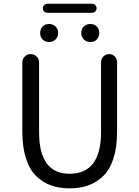

<svg xmlns="http://www.w3.org/2000/svg" viewBox="-20 -1033 761 1053"><path d="M361.3 0Q304.7 0 258.8 -16.6Q212.9 -33.2 177.2 -68.4Q141.6 -103.5 122.1 -165.5Q102.5 -227.5 102.5 -311.5V-690.4Q102.5 -710 115.7 -723.1Q128.9 -736.3 147.9 -736.3Q167 -736.3 180.7 -723.1Q194.3 -710 194.3 -690.4V-308.6Q194.3 -80.1 361.3 -80.1Q534.2 -80.1 534.2 -308.6V-692.4Q534.2 -710.9 547.4 -723.6Q560.5 -736.3 578.6 -736.3Q596.7 -736.3 609.4 -723.6Q622.1 -710.9 622.1 -692.4V-311.5Q622.1 -226.6 602.5 -165Q583 -103.5 546.9 -68.4Q510.7 -33.2 465.3 -16.6Q419.9 0 361.3 0ZM200.2 -851.6Q200.2 -874 213.9 -887.7Q227.5 -901.4 249 -901.4Q270.5 -901.4 284.7 -887.7Q298.8 -874 298.8 -851.6Q298.8 -830.1 284.7 -816.4Q270.5 -802.7 249 -802.7Q227.5 -802.7 213.9 -816.4Q200.2 -830.1 200.2 -851.6ZM240.2 -962.9Q229.5 -962.9 222.2 -970.2Q214.8 -977.5 214.8 -987.8Q214.8 -998 222.2 -1005.4Q229.5 -1012.7 240.2 -1012.7H484.4Q495.1 -1012.7 502.4 -1005.4Q509.8 -998 509.8 -987.8Q509.8 -977.5 502.4 -970.2Q495.1 -962.9 484.4 -962.9ZM425.8 -851.6Q425.8 -874 439.9 -887.7Q454.1 -901.4 475.6 -901.4Q497.1 -901.4 510.7 -887.7Q524.4 -874 524.4 -851.6Q524.4 -830.1 510.7 -816.4Q497.1 -802.7 475.6 -802.7Q454.1 -802.7 439.9 -816.4Q425.8 -830.1 425.8 -851.6Z"/></svg>

Font: Gen Jyuu Gothic Regular
Style: Regular
Weight: 400
Designer: [Source Han Sans]
Ryoko NISHIZUKA  (kana & ideographs); Paul D. Hunt (Latin, Greek & Cyrillic); Wenlong ZHANG  (bopomofo
Version: Version 1.002.20150607